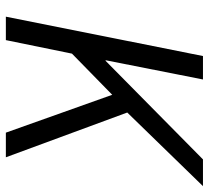

<svg xmlns="http://www.w3.org/2000/svg" viewBox="-48 -648 696 639"><g transform="rotate(90 299.5 -328.0)"><path d="M166 -656 35 0H113L158 -220L295 -354L421 0H503L354 -404L599 -656H510L182 -332H180L244 -656Z"/></g></svg>

Font: Cambridge Sans Italic
Style: Regular
Weight: 400
Italic angle: -11°
Version: Version 2.000;PS 002.000;hotconv 1.0.88;makeotf.lib2.5.64775